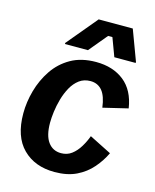

<svg xmlns="http://www.w3.org/2000/svg" viewBox="-108 -774 696 861"><g transform="rotate(15 239.5 -344.0)"><path d="M227.5 12.5Q135.8 12.5 80.4 -42.9Q25 -98.3 25 -205.8Q25 -258.3 40 -312.1Q55 -365.8 85.8 -411.7Q116.7 -457.5 165 -485Q213.3 -512.5 281.7 -512.5Q360 -512.5 411.7 -471.7Q463.3 -430.8 475.8 -349.2L360.8 -321.7Q354.2 -374.2 333.8 -398.8Q313.3 -423.3 279.2 -423.3Q249.2 -423.3 227.5 -407.1Q205.8 -390.8 191.2 -364.6Q176.7 -338.3 167.9 -307.5Q159.2 -276.7 155.4 -247.5Q151.7 -218.3 151.7 -195.8Q151.7 -136.7 173.8 -106.7Q195.8 -76.7 234.2 -76.7Q262.5 -76.7 283.3 -92.5Q304.2 -108.3 319.6 -133.8Q335 -159.2 344.2 -185L446.7 -133.3Q429.2 -95.8 400 -62.1Q370.8 -28.3 328.8 -7.9Q286.7 12.5 227.5 12.5ZM125 -554.2V-559.2L242.5 -700H400.8L453.3 -559.2V-554.2H354.2L322.5 -639.2H302.5L231.7 -554.2Z"/></g></svg>

Font: Familjen Grotesk SemiBold
Style: Italic
Weight: 600
Italic angle: -9.46201°
Designer: Anders Wikstroem, Jonas Baeckman, Matilda Gysing, Kristian Moeller
Foundry: Familjen STHLM AB
Version: Version 2.002